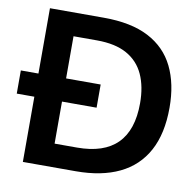

<svg xmlns="http://www.w3.org/2000/svg" viewBox="-86 -784 885 865"><g transform="rotate(10 357.0 -351.5)"><path d="M73.7 0V-703.1H320.3Q445.8 -703.1 525.6 -661.6Q605.5 -620.1 643.8 -542Q682.1 -463.9 682.1 -355Q682.1 -236.3 639.4 -157.5Q596.7 -78.6 514.9 -39.3Q433.1 0 315.9 0ZM200.2 -106H302.7Q547.9 -106 547.9 -351.6Q547.9 -428.2 522.7 -483.2Q497.6 -538.1 444.6 -567.6Q391.6 -597.2 307.1 -597.2H200.2ZM-6.8 -298.3V-404.3H358.4V-298.3Z"/></g></svg>

Font: Schibsted Grotesk SemiBold
Style: Regular
Weight: 600
Designer: Bakken & Baeck AS, Henrik Kongsvoll
Foundry: Schibsted ASA
Version: Version 1.100;gftools[0.9.25]